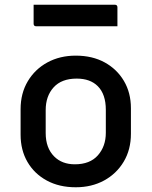

<svg xmlns="http://www.w3.org/2000/svg" viewBox="-20 -780 640 811"><path d="M300 -545Q370 -545 422 -516.5Q474 -488 503.5 -438Q533 -388 533 -323V-215Q533 -148 502.5 -97Q472 -46 419.5 -17.5Q367 11 300 11Q230 11 177.5 -17.5Q125 -46 96 -96Q67 -146 67 -211V-319Q67 -386 97.5 -437Q128 -488 180.5 -516.5Q233 -545 300 -545ZM304 -448Q240 -448 206.5 -411Q173 -374 173 -315V-218Q173 -155 209 -119Q242 -86 296 -86Q360 -86 393.5 -124Q427 -162 427 -219V-316Q427 -382 393 -416Q361 -448 304 -448ZM122 -760H465Q476 -760 476 -749V-669H133Q122 -669 122 -680Z"/></svg>

Font: Recursive Sn Lnr St Med
Style: Regular
Weight: 500
Version: Version 1.085;hotconv 1.1.0;makeotfexe 2.6.0; ttfautohint (v